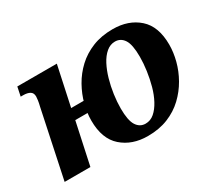

<svg xmlns="http://www.w3.org/2000/svg" viewBox="-108 -752 1081 968"><g transform="rotate(-30 432.0 -268.0)"><path d="M510 10Q419 10 360 -42Q301 -94 301 -200Q301 -245 313.5 -293Q326 -341 351.5 -386.5Q377 -432 415.5 -468Q454 -504 506 -525Q558 -546 624 -546Q716 -546 774.5 -494Q833 -442 833 -336Q833 -291 820.5 -243Q808 -195 782.5 -150Q757 -105 718.5 -68.5Q680 -32 628 -11Q576 10 510 10ZM30 0 112 -389Q117 -409 119 -423.5Q121 -438 121 -445Q121 -466 106.5 -474.5Q92 -483 68 -483H53L64 -536H294L238 -275L217 -306H395L385 -243H204L238 -270L180 0ZM531 -50Q560 -50 582.5 -69.5Q605 -89 622.5 -121.5Q640 -154 651 -194Q662 -234 668 -276.5Q674 -319 674 -357Q674 -428 655 -457Q636 -486 603 -486Q575 -486 552 -466.5Q529 -447 512 -414.5Q495 -382 483.5 -342Q472 -302 466 -259.5Q460 -217 460 -179Q460 -109 479 -79.5Q498 -50 531 -50Z"/></g></svg>

Font: Noto Serif
Style: Italic
Weight: 400
Italic angle: -12°
Designer: Monotype Design Team
Foundry: Monotype Imaging Inc.
Version: Version 2.013